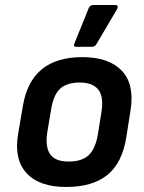

<svg xmlns="http://www.w3.org/2000/svg" viewBox="-20 -731 572 763"><path d="M243 12Q136 12 85.5 -43Q35 -98 52 -199L71 -310Q103 -504 307 -504Q412 -504 463.5 -450.5Q515 -397 499 -294L482 -186Q466 -84 407 -36Q348 12 243 12ZM253 -89Q305 -89 332 -114Q359 -139 369 -197L383 -285Q393 -346 371 -374.5Q349 -403 297 -403Q245 -403 218.5 -378Q192 -353 183 -295L168 -206Q159 -148 179 -118.5Q199 -89 253 -89ZM282 -545Q270 -545 276 -559L333 -700Q338 -711 352 -711H439Q446 -711 447.5 -706.5Q449 -702 446 -696L364 -557Q358 -545 344 -545Z"/></svg>

Font: Sofia Sans
Style: Bold Italic
Weight: 700
Italic angle: -9°
Designer: Botio Nikoltchev, Ani Petrova
Foundry: lettersoup
Version: Version 4.101; ttfautohint (v1.8.4.7-5d5b)